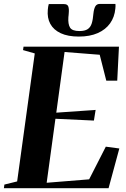

<svg xmlns="http://www.w3.org/2000/svg" viewBox="-40 -988 661 1008"><path d="M-19.5 0 -17 -19 50 -35.5 142.5 -707.5 81 -725 83.5 -743H584.5L575.5 -564.5H518L483.5 -700.5L299 -715L255.5 -396.5L462 -411L453 -355L251 -364.5L205 -28.5L428 -46.5L515.5 -218L586.5 -208.5L530 0ZM296 -966.5Q314 -966.5 318.5 -954Q323 -941.5 321 -920Q321 -914 320.2 -908.5Q319.5 -903 319 -898Q316.5 -861 327.8 -843Q339 -825 377 -825Q405 -825 420 -834.8Q435 -844.5 441.5 -864.8Q448 -885 450.5 -917.5Q453 -941 460.2 -954.2Q467.5 -967.5 484.5 -967.5H566Q566.5 -962 566.5 -956Q566.5 -950 565.5 -942.5Q561.5 -898.5 538 -865.5Q514.5 -832.5 473 -814.2Q431.5 -796 374 -796Q316.5 -796 279 -813.5Q241.5 -831 224.2 -862.5Q207 -894 211 -937Q211.5 -945.5 212.8 -952.5Q214 -959.5 216 -966.5Z"/></svg>

Font: Merriweather 144pt
Style: Bold Italic
Weight: 700
Italic angle: -7.8°
Version: Version 2.101